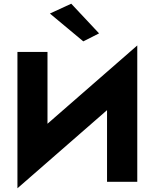

<svg xmlns="http://www.w3.org/2000/svg" viewBox="-20 -980 834 1035"><path d="M715 -524 720 -735 79 -176 74 35ZM236 -700H74V35L236 -131ZM720 -735 557 -563V0H720ZM249 -907 429 -757 514 -800 364 -960Z"/></svg>

Font: Glinicke Jost Bold
Style: Bold
Weight: 700
Version: Version 3.710